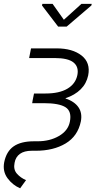

<svg xmlns="http://www.w3.org/2000/svg" viewBox="-32 -780 508 999"><path d="M262.2 -528.3Q345.2 -528.3 392.6 -491Q439.9 -453.6 426.8 -387.7Q418 -345.2 387.7 -315.2Q357.4 -285.2 309.1 -269V-267.6Q355.5 -252 376.2 -221.9Q397 -191.9 388.7 -148.4Q373 -71.8 309.6 -33.7Q246.1 4.4 153.8 4.4H133.3Q94.2 4.4 71.8 20.5Q49.3 36.6 43.9 66.9Q36.6 101.6 55.9 123.5Q75.2 145.5 103.5 157.2L72.8 199.7Q33.7 183.1 7.3 147.5Q-19 111.8 -10.3 64.9Q1 7.8 39.1 -18.6Q77.1 -44.9 145 -44.9H163.6Q227.5 -44.9 274.9 -72.5Q322.3 -100.1 331.5 -146.5Q342.3 -200.7 309.1 -221.9Q275.9 -243.2 195.3 -243.2H135.3L137.2 -252.4H136.7L145 -293.5H205.1Q276.4 -293.5 318.8 -318.6Q361.3 -343.8 370.6 -389.6Q378.9 -432.1 350.3 -455.1Q321.8 -478 252.4 -478H119.6L129.4 -528.3ZM300.3 -677.2 391.6 -759.8H445.3L443.4 -751.5L314.9 -641.6H270.5L186.5 -751.5L188.5 -759.8H241.7Z"/></svg>

Font: Franko
Style: Light Italic
Weight: 300
Designer: Google
Version: Version 1.200310; 2013